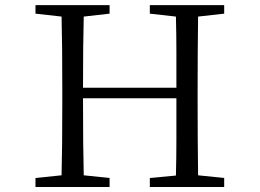

<svg xmlns="http://www.w3.org/2000/svg" viewBox="-20 -749 1040 769"><path d="M122.1 0V-36.1L226.6 -46.9Q229.5 -153.3 229.5 -336.9V-391.6Q229.5 -574.2 226.6 -682.6L122.1 -694.3V-728.5H418.9V-694.3L315.4 -682.6Q312.5 -577.1 312.5 -397.5H686.5V-540Q686.5 -611.3 684.6 -682.6L580.1 -694.3V-728.5H877.9V-694.3L773.4 -682.6Q771.5 -541 771.5 -391.6V-336.9Q771.5 -190.4 773.4 -46.9L877.9 -36.1V0H580.1V-36.1L684.6 -45.9Q686.5 -116.2 686.5 -191.4V-355.5H312.5Q312.5 -154.3 315.4 -46.9L418.9 -36.1V0Z"/></svg>

Font: GenEi Koburi Mincho v6
Style: Regular
Weight: 400
Designer: o_tamon (Modified)
Foundry: o_tamon / Adobe Systems Incorporated
Version: Version 6.1